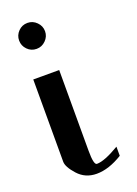

<svg xmlns="http://www.w3.org/2000/svg" viewBox="-144 -810 621 870"><g transform="rotate(-20 166.5 -375.0)"><path d="M104.5 -750Q129.9 -750 148.4 -731.4Q167 -712.9 167 -687.5Q167 -662.1 148.4 -643.6Q129.9 -625 104.5 -625Q78.1 -625 60.1 -643.6Q42 -662.1 42 -687.5Q42 -712.9 60.1 -731.4Q78.1 -750 104.5 -750ZM167 -500V-110.4Q167 -42 182.6 -42Q219.7 -42 292 -85V-41Q225.6 0 167 0Q112.3 0 77.1 -39.1Q42 -78.1 42 -103.5V-500Z"/></g></svg>

Font: okolaks
Style: Bold
Weight: 600
Width: 8
Version: Version 000.6.0